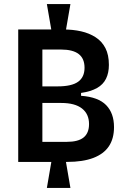

<svg xmlns="http://www.w3.org/2000/svg" viewBox="-20 -797 618 938"><path d="M232 -644 209 -777H324L301 -644ZM209 121 232 -13H301L324 121ZM69 -6V-653H290Q336 -653 376 -644Q416 -635 447 -615Q478 -595 495 -562Q512 -529 512 -480Q512 -441 498 -412.5Q484 -384 454 -367Q424 -350 376 -343V-329Q460 -323 498.5 -283.5Q537 -244 537 -176Q537 -120 512 -82.5Q487 -45 436 -25.5Q385 -6 308 -6ZM187 -104H306Q362 -104 388.5 -125.5Q415 -147 415 -191Q415 -240 380.5 -267Q346 -294 279 -294H187ZM187 -375H262Q330 -375 361.5 -397.5Q393 -420 393 -466Q393 -511 364.5 -533Q336 -555 278 -555H187Z"/></svg>

Font: Bricolage Grotesque SemiCondensed SemiBold
Style: Regular
Weight: 600
Width: 4
Designer: Mathieu Triay
Foundry: Atelier Triay
Version: Version 1.001;gftools[0.9.33.dev8+g029e19f]